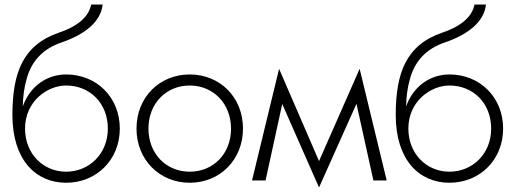

<svg xmlns="http://www.w3.org/2000/svg" viewBox="-20 -800 2285 851"><path d="M35 -290C35 -91 139 10 273 10C408 10 511 -92 511 -230C511 -369 408 -470 273 -470C189 -470 114 -419 82 -331C81 -330 81 -330 81 -330C82 -372 87 -411 97 -446C117 -525 167 -584 256 -613C359 -649 427 -705 435 -780H384C375 -732 334 -687 243 -656C81 -601 35 -477 35 -290ZM273 -421C378 -421 458 -343 458 -230C458 -118 375 -39 273 -39C172 -39 91 -118 91 -230C91 -352 191 -421 273 -421Z M585 -230C585 -92 687 10 821 10C955 10 1057 -92 1057 -230C1057 -369 955 -470 821 -470C687 -470 585 -369 585 -230ZM638 -230C638 -342 717 -421 821 -421C925 -421 1004 -341 1004 -230C1004 -118 925 -39 821 -39C717 -39 638 -118 638 -230Z M1635 0H1694L1574 -495L1394 -86L1217 -495L1097 0H1157L1231 -339L1394 31L1560 -340Z M1734 -290C1734 -91 1838 10 1972 10C2107 10 2210 -92 2210 -230C2210 -369 2107 -470 1972 -470C1888 -470 1813 -419 1781 -331C1780 -330 1780 -330 1780 -330C1781 -372 1786 -411 1796 -446C1816 -525 1866 -584 1955 -613C2058 -649 2126 -705 2134 -780H2083C2074 -732 2033 -687 1942 -656C1780 -601 1734 -477 1734 -290ZM1972 -421C2077 -421 2157 -343 2157 -230C2157 -118 2074 -39 1972 -39C1871 -39 1790 -118 1790 -230C1790 -352 1890 -421 1972 -421Z"/></svg>

Font: Jost Light
Style: Regular
Weight: 300
Version: Version 3.710